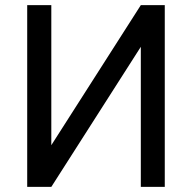

<svg xmlns="http://www.w3.org/2000/svg" viewBox="-20 -731 753 751"><path d="M530.8 -710.9 180.7 -163.1V-710.9H86.4V0H180.7L530.8 -547.9V0H624.5V-710.9Z"/></svg>

Font: FAU Chimera
Style: Regular
Weight: 400
Version: Version 1.002;hotconv 1.0.117;makeotfexe 2.5.65602